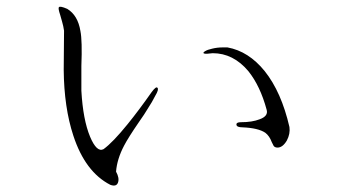

<svg xmlns="http://www.w3.org/2000/svg" viewBox="-20 -568 1040 584"><path d="M173.8 -355.5Q174.8 -241.2 203.1 -155.3Q239.3 -44.9 315.4 -5.9Q334 1 338.9 -12.7Q343.8 -26.4 333 -45.9Q335.9 -84 357.4 -125Q370.1 -149.4 402.3 -196.3Q420.9 -222.7 428.7 -236.3Q443.4 -258.8 452.1 -276.4Q463.9 -295.9 459 -300.8Q455.1 -306.6 441.4 -288.1Q402.3 -232.4 368.2 -190.4Q323.2 -134.8 294.9 -114.3Q274.4 -103.5 253.9 -152.3Q232.4 -204.1 227.5 -292V-367.2Q230.5 -444.3 224.6 -473.6Q216.8 -521.5 184.6 -541Q162.1 -550.8 159.2 -545.9Q156.2 -543 163.1 -522.5Q167 -509.8 168.9 -502Q172.9 -488.3 174.8 -474.6ZM671.9 -423.8Q736.3 -412.1 785.2 -351.6Q835.9 -288.1 860.4 -181.6Q863.3 -161.1 852.5 -140.6Q839.8 -119.1 824.2 -119.1Q816.4 -119.1 812.5 -124Q810.5 -127 806.6 -135.7Q799.8 -154.3 787.1 -164.1Q765.6 -178.7 717.8 -180.7Q700.2 -180.7 699.2 -188.5Q698.2 -196.3 712.9 -196.3Q747.1 -196.3 769.5 -205.1Q796.9 -214.8 791 -234.4Q771.5 -306.6 735.4 -351.6Q689.5 -406.2 627 -406.2Q606.4 -403.3 600.6 -405.3Q595.7 -407.2 603.5 -412.1Q611.3 -417 625 -419.9Q640.6 -423.8 657.2 -423.8Z"/></svg>

Font: Batang
Style: Regular
Weight: 400
Version: Version 2.21